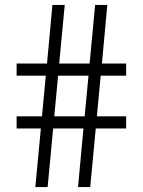

<svg xmlns="http://www.w3.org/2000/svg" viewBox="-20 -760 580 780"><path d="M123.5 0 146 -238H47.5V-287.5H150.5L166 -452.5H47.5V-502H171L193 -740H243L220.5 -502H344L366.5 -740H416L394 -502H492.5V-452.5H389L373.5 -287.5H492.5V-238H369L346.5 0H297L319 -238H196L173.5 0ZM200.5 -287.5H324L339.5 -452.5H216Z"/></svg>

Font: Encode Sans SemiCondensed SemiCondensed Light
Style: Regular
Weight: 300
Width: 4
Designer: Multiple Designers
Foundry: Impallari Type
Version: Version 3.000; ttfautohint (v1.8.3) -l 8 -r 50 -G 200 -x 14 